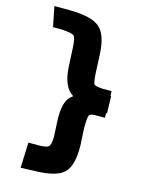

<svg xmlns="http://www.w3.org/2000/svg" viewBox="-142 -860 844 1140"><g transform="rotate(15 280.5 -290.5)"><path d="M513 -245Q512 -245 510 -245.5Q508 -246 507 -246L508 -217H451Q418 -217 411.5 -205Q405 -193 404 -131L410 -16Q411 106 365 149.5Q319 193 189 196L101 199L107 43H167Q218 43 230.5 32Q243 21 245 -24L239 -146Q240 -207 251.5 -239.5Q263 -272 293 -292Q229 -331 222 -451L216 -572Q213 -630 200.5 -641.5Q188 -653 125 -657H71L46 -780H141Q275 -778 324.5 -736.5Q374 -695 381 -579L386 -462Q390 -401 397 -392Q404 -383 450 -380H505L506 -351L510 -352Z"/></g></svg>

Font: OpenDyslexic
Style: Bold
Weight: 800
Designer: Abbie Gonzalez
Version: Version 0.920;hotconv 1.0.109;makeotfexe 2.5.65596